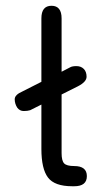

<svg xmlns="http://www.w3.org/2000/svg" viewBox="-20 -648 368 668"><path d="M238.3 0H231.4Q169.9 0 147 -30.3Q124 -60.5 124 -129.9V-284.2L85 -264.6Q76.2 -261.7 62.5 -261.7Q48.8 -261.7 40 -273.4Q31.2 -287.1 31.2 -302.7Q31.2 -318.4 58.6 -330.1L124 -363.3V-584Q124 -627.9 159.2 -627.9Q194.3 -627.9 194.3 -584V-398.4L224.6 -414.1Q231.4 -418 246.1 -418Q261.7 -418 271.5 -408.2Q281.2 -398.4 281.2 -380.9Q281.2 -363.3 251 -347.7L194.3 -319.3V-115.2Q194.3 -88.9 203.1 -79.6Q211.9 -70.3 238.3 -70.3Q282.2 -70.3 282.2 -35.2Q282.2 0 238.3 0Z"/></svg>

Font: Jura
Style: DemiBold
Weight: 600
Version: Version 2.5